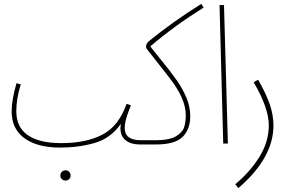

<svg xmlns="http://www.w3.org/2000/svg" viewBox="-20 -740 1504 990"><path d="M722 -6Q722 5 702 5Q656 5 628.5 -16Q601 -37 601 -80Q601 -85 603 -101Q550 -26 467 -2.5Q384 21 290 21Q173 21 106.5 -27Q40 -75 40 -165Q40 -224 65 -311L87 -305Q64 -230 64 -167Q64 -84 123.5 -43Q183 -2 296 -2Q423 -2 507.5 -45.5Q592 -89 633 -205L655 -197Q653 -191 643.5 -167Q634 -143 628.5 -120.5Q623 -98 623 -80Q623 -17 706 -17Q722 -17 722 -6ZM291 165Q291 154 299 146Q307 138 318 138Q329 138 336.5 146Q344 154 344 165Q344 176 336.5 183.5Q329 191 318 191Q307 191 299 183.5Q291 176 291 165Z M809 -433Q863 -367 892.5 -324.5Q922 -282 941.5 -235.5Q961 -189 961 -140Q961 -74 922 -34.5Q883 5 783 5H702L706 -17H784Q852 -17 886 -36.5Q920 -56 929 -83Q938 -110 938 -146Q938 -232 852 -341L776 -438Q754 -465 743.5 -479Q733 -493 733 -497Q733 -516 748 -528Q871 -628 1018 -720L1030 -701Q878 -606 755 -501Q773 -477 809 -433Z M1112 -714H1135L1155 0H1131Z M1193 210Q1271 145 1318.5 67.5Q1366 -10 1366 -94Q1366 -183 1288 -316L1311 -329Q1353 -255 1371.5 -200.5Q1390 -146 1390 -93Q1390 74 1209 230Z"/></svg>

Font: Noto Sans Arabic CondThin
Style: Regular
Weight: 250
Width: 3
Designer: Nadine Chahine
Foundry: Monotype Imaging Inc.
Version: Version 1.001